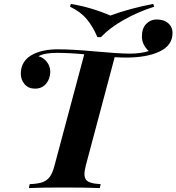

<svg xmlns="http://www.w3.org/2000/svg" viewBox="-20 -957 898 977"><path d="M774.9 -857.9Q804.7 -857.9 822.3 -848.1Q858.4 -828.1 857.9 -788.1Q857.4 -726.6 793 -695.3Q728.5 -664.1 622.1 -664.1Q596.7 -664.1 563.5 -666L417 -116.2Q409.7 -88.4 409.7 -70.3Q410.2 -52.7 418 -42Q432.6 -22.9 492.2 -20L487.8 0Q424.8 -2.9 304.7 -2.9Q184.6 -2.9 127 0L130.9 -20Q173.8 -21.5 197.3 -30.3Q220.7 -39.1 234.4 -58.6Q248 -78.1 257.8 -116.2L408.7 -680.7Q333 -688 269.5 -688Q206.1 -688 175.8 -670.9Q202.1 -663.6 218.8 -641.6Q235.4 -619.6 235.8 -593.3Q235.4 -567.4 225.6 -547.9Q204.1 -505.9 158.2 -505.9Q125 -505.9 105.5 -528.3Q85.9 -550.8 85.9 -582Q85.9 -650.4 150.9 -682.1Q200.2 -706.1 274.4 -706.1Q348.6 -706.1 464.4 -695.3Q580.1 -684.6 638.7 -684.1Q697.3 -684.1 736.8 -697.3Q702.1 -729.5 702.1 -771Q702.1 -812.5 723.6 -835Q745.1 -857.4 774.9 -857.9ZM340.8 -937Q443.8 -919.9 541.5 -877.9Q645 -915.5 759.8 -937L764.6 -922.9Q681.6 -896.5 609.4 -855.5Q537.1 -814.5 493.7 -768.1H475.6Q452.1 -823.2 420.9 -860.4Q389.6 -897.5 336.4 -922.9Z"/></svg>

Font: PlayfairDisplay-BoldItalic
Style: Bold Italic
Weight: 700
Italic angle: -14.9847°
Designer: Claus Eggers Sørensen
Foundry: Claus Eggers Sørensen
Version: Version 1.002;PS 001.002;hotconv 1.0.70;makeotf.lib2.5.58329